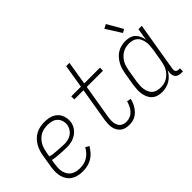

<svg xmlns="http://www.w3.org/2000/svg" viewBox="-77 -1198 1653 1653"><g transform="rotate(-45 750.0 -371.0)"><path d="M213 8Q184 8 156.5 2Q129 -4 106.5 -18.5Q84 -33 69 -55Q54 -77 47 -103.5Q40 -130 40.5 -158.5Q41 -187 45 -215L65 -335Q69 -360 77.5 -385Q86 -410 99.5 -433Q113 -456 132.5 -475Q152 -494 176.5 -506.5Q201 -519 226.5 -523.5Q252 -528 276 -528Q300 -528 323 -524.5Q346 -521 366 -511.5Q386 -502 401.5 -487Q417 -472 426 -452Q435 -432 438.5 -409Q442 -386 438 -363Q433 -334 415.5 -308Q398 -282 372 -265.5Q346 -249 317 -242.5Q288 -236 259 -236Q238 -236 216.5 -237.5Q195 -239 174.5 -240Q154 -241 132.5 -243.5Q111 -246 92 -251L85 -209Q82 -187 81 -164Q80 -141 85 -120Q90 -99 101 -81Q112 -63 129.5 -51Q147 -39 169 -34Q191 -29 213 -29Q237 -29 260.5 -34Q284 -39 305 -52Q326 -65 343.5 -84Q361 -103 372 -125L406 -108Q391 -82 371 -59Q351 -36 325 -20.5Q299 -5 270 1.5Q241 8 213 8ZM266 -271Q287 -271 309 -276Q331 -281 350.5 -294Q370 -307 382.5 -327Q395 -347 399 -368Q403 -395 395.5 -419.5Q388 -444 370.5 -461Q353 -478 328 -484.5Q303 -491 277 -491Q256 -491 235 -487Q214 -483 194.5 -472.5Q175 -462 159 -445.5Q143 -429 132 -410Q121 -391 115 -370.5Q109 -350 105 -329L98 -288Q117 -282 138.5 -279.5Q160 -277 181 -276Q202 -275 223.5 -273Q245 -271 266 -271Z M780 8Q758 8 736.5 3Q715 -2 698.5 -14.5Q682 -27 671.5 -45Q661 -63 656.5 -84Q652 -105 653 -127.5Q654 -150 657 -172L709 -483H597V-520H715L750 -735H790L755 -520H947V-483H749L696 -166Q694 -150 693 -133.5Q692 -117 694.5 -101.5Q697 -86 703.5 -72Q710 -58 721.5 -48Q733 -38 748.5 -33.5Q764 -29 781 -29Q803 -29 825.5 -38.5Q848 -48 864.5 -66Q881 -84 891 -106Q901 -128 907 -150L944 -143Q940 -124 932.5 -105.5Q925 -87 914 -69.5Q903 -52 888.5 -37Q874 -22 856.5 -11.5Q839 -1 819 3.5Q799 8 780 8Z M1177 8Q1151 8 1126.5 0.5Q1102 -7 1084 -23.5Q1066 -40 1056 -63Q1046 -86 1042 -111Q1038 -136 1039.5 -162.5Q1041 -189 1045 -215L1065 -335Q1069 -359 1076.5 -383Q1084 -407 1097 -429.5Q1110 -452 1127.5 -471.5Q1145 -491 1167.5 -504Q1190 -517 1214.5 -522.5Q1239 -528 1263 -528Q1289 -528 1313.5 -521Q1338 -514 1355.5 -497Q1373 -480 1383 -457.5Q1393 -435 1397 -410L1415 -520H1456L1381 -71Q1380 -63 1381 -54.5Q1382 -46 1387 -40Q1392 -34 1400.5 -31.5Q1409 -29 1417 -29H1430L1429 8H1410Q1394 8 1379 3.5Q1364 -1 1354 -12Q1344 -23 1341 -39Q1338 -55 1340 -71L1344 -94Q1332 -71 1314.5 -51Q1297 -31 1274.5 -17.5Q1252 -4 1227 2Q1202 8 1177 8ZM1197 -29Q1217 -29 1237 -33.5Q1257 -38 1275 -48.5Q1293 -59 1308.5 -75Q1324 -91 1334.5 -109Q1345 -127 1350.5 -147Q1356 -167 1360 -187L1380 -307Q1383 -329 1384.5 -350.5Q1386 -372 1382.5 -393Q1379 -414 1371 -433Q1363 -452 1348 -465.5Q1333 -479 1312.5 -485Q1292 -491 1270 -491Q1250 -491 1230 -486.5Q1210 -482 1191 -471Q1172 -460 1156.5 -443.5Q1141 -427 1130.5 -408.5Q1120 -390 1114.5 -370Q1109 -350 1105 -329L1085 -209Q1082 -188 1081 -166.5Q1080 -145 1083.5 -124Q1087 -103 1095.5 -84.5Q1104 -66 1119 -53Q1134 -40 1154.5 -34.5Q1175 -29 1197 -29ZM1298 -591 1210 -730 1248 -750 1329 -609Z"/></g></svg>

Font: Iosevka Curly Slab Extralight
Style: Italic
Weight: 200
Italic angle: -9°
Monospace: yes
Designer: Belleve Invis
Foundry: Belleve Invis
Version: Version 22.1.2; ttfautohint (v1.8.4)